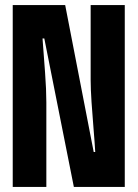

<svg xmlns="http://www.w3.org/2000/svg" viewBox="-20 -734 540 754"><path d="M162 0V-332Q162 -381 157 -448.5Q152 -516 147 -583H154L270 0H470V-714H336V-420Q336 -385 339.5 -332.5Q343 -280 347.5 -226.5Q352 -173 354 -137H348L236 -714H30V0Z"/></svg>

Font: Noto Sans Mono UI Condensed ExtraBold
Style: Regular
Weight: 800
Width: 3
Designer: Monotype Design team
Foundry: Monotype Imaging Inc.
Version: 1.000